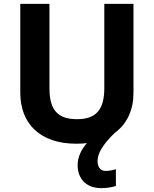

<svg xmlns="http://www.w3.org/2000/svg" viewBox="-20 -827 796 994"><path d="M485 7C485 -33 512 -79 574 -139C639 -186 671 -260 671 -345V-807H520V-371C520 -260 478 -210 379 -210C284 -210 236 -252 236 -370V-807H85V-347C85 -188 186 -83 375 -83C394 -83 412 -84 430 -86C401 -54 382 -14 382 28C382 101 429 147 504 147C536 147 559 142 580 136V49C567 53 547 58 526 58C503 58 485 41 485 7Z"/></svg>

Font: Noto Sans Telugu UI
Style: Bold
Weight: 700
Designer: Jelle Bosma - Monotype Design Team
Foundry: Monotype Imaging Inc.
Version: Version 2.005